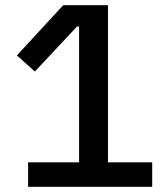

<svg xmlns="http://www.w3.org/2000/svg" viewBox="-20 -718 640 738"><path d="M88 0V-94H284V-616H276L114 -443L45 -505L223 -698H395V-94H565V0Z"/></svg>

Font: IBM Plex Sans Thai Looped Medium
Style: Regular
Weight: 500
Designer: Mike Abbink, Paul van der Laan, Pieter van Rosmalen, Ben Mitchell, Mark Frömberg
Foundry: Bold Monday
Version: Version 1.1